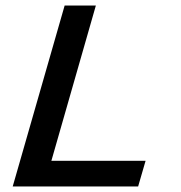

<svg xmlns="http://www.w3.org/2000/svg" viewBox="-20 -675 654 695"><path d="M26 0 214 -655H327L166 -93H507L480 0Z"/></svg>

Font: Intel One Mono Medium
Style: Italic
Weight: 500
Italic angle: -16°
Monospace: yes
Designer: Fred Shallcrass
Foundry: Frere-Jones Type LLC
Version: Version 1.400;hotconv 1.1.0;makeotfexe 2.6.0;FJTRelease1.4